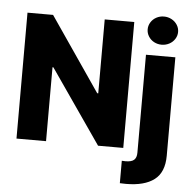

<svg xmlns="http://www.w3.org/2000/svg" viewBox="-61 -813 1075 1074"><g transform="rotate(5 476.0 -276.5)"><path d="M653.3 0H511.7L224.6 -415H219.7V0H53.7V-707H197.3L481.4 -292H487.3V-707H653.3ZM899.4 -530.3V22.5Q899.4 115.7 844.2 157.5Q789.1 199.2 685.5 199.2L651.4 198.2V72.3Q660.2 73.2 671.9 73.2Q706.1 73.2 720.2 60.3Q734.4 47.4 734.4 19.5V-530.3ZM731.4 -672.9Q731.4 -694.3 742.9 -712.6Q754.4 -731 773.9 -741.5Q793.5 -752 816.4 -752Q839.4 -752 859.1 -741.5Q878.9 -731 890.6 -712.6Q902.3 -694.3 902.3 -672.9Q902.3 -651.4 890.6 -633.1Q878.9 -614.7 859.1 -604.2Q839.4 -593.8 816.4 -593.8Q793.5 -593.8 773.9 -604.2Q754.4 -614.7 742.9 -633.1Q731.4 -651.4 731.4 -672.9Z"/></g></svg>

Font: Pretendard Std ExtraBold
Style: Regular
Weight: 800
Designer: Base glyphs from Inter by Rasmus Andersson; Hangeul glyphs from Noto Sans CJK(Source Han Sans) by Jang Soo-young and Kan
Foundry: Kil Hyung-jin
Version: Version 1.309